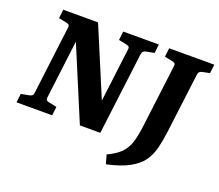

<svg xmlns="http://www.w3.org/2000/svg" viewBox="-121 -744 1217 1068"><g transform="rotate(20 488.0 -209.5)"><path d="M14 0 20 -52 67 -61Q78 -63 84 -68Q90 -73 91 -85L141 -488Q143 -501 137.5 -505.5Q132 -510 120 -512L76 -521L82 -573H288L472 -135L452 -133L496 -488Q498 -501 492.5 -505.5Q487 -510 475 -512L431 -521L437 -573H648L642 -521L595 -512Q585 -510 579 -505Q573 -500 571 -488L510 0H389L192 -470L214 -472L166 -85Q165 -72 170 -67.5Q175 -63 187 -61L231 -52L225 0ZM976 -573 970 -521 927 -512Q917 -510 911.5 -505Q906 -500 904 -488L859 -129Q852 -76 841 -32Q830 12 804.5 47.5Q779 83 730 109.5Q681 136 599 154L584 101Q635 77 662 49.5Q689 22 701.5 -17Q714 -56 721 -112L768 -488Q770 -501 764.5 -505.5Q759 -510 747 -512L703 -521L709 -573Z"/></g></svg>

Font: Yrsa
Style: Bold Italic
Weight: 700
Italic angle: -7.10001°
Version: Version 2.004